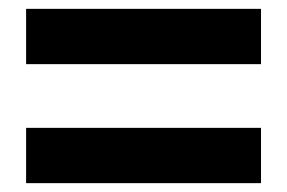

<svg xmlns="http://www.w3.org/2000/svg" viewBox="-20 -595 649 434"><path d="M39 -450V-575H570V-450ZM39 -181V-306H570V-181Z"/></svg>

Font: Source Han Sans SC Heavy
Style: Regular
Weight: 900
Designer: Ryoko NISHIZUKA Ë•øÂ°öÊ∂ºÂ≠ê (kana, bopomofo & ideographs); Paul D. Hunt (Latin, Greek & Cyrillic); Sandoll Communicatio
Foundry: Adobe
Version: Version 2.004;hotconv 1.0.118;makeotfexe 2.5.65603